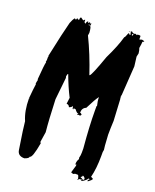

<svg xmlns="http://www.w3.org/2000/svg" viewBox="-140 -809 730 907"><g transform="rotate(20 225.5 -356.0)"><path d="M358.4 -729.5H366.2Q366.2 -725.1 377.9 -723.6Q381.8 -725.6 383.8 -725.6L391.6 -721.7Q392.1 -725.6 395.5 -725.6H405.3Q409.2 -725.1 409.2 -721.7V-708Q411.1 -708 411.1 -706.1Q417.5 -710 422.9 -710Q434.6 -708 434.6 -704.1Q426.8 -702.6 426.8 -700.2Q426.8 -691.4 422.9 -668.9Q426.8 -660.6 428.7 -643.6L424.8 -626Q429.2 -585.9 430.7 -579.1L420.9 -430.7H418.9L420.9 -426.8L418.9 -422.9Q420.9 -418.9 420.9 -417H418.9L420.9 -413.1Q426.8 -313.5 426.8 -303.7Q424.8 -264.6 424.8 -233.4Q428.7 -164.6 430.7 -159.2L428.7 -147.5V-127.9Q428.7 -65.4 417 -18.6Q419.9 -18.6 428.7 -12.7Q428.7 -6.8 409.2 6.8L407.2 2.9L415 -6.8H407.2Q407.2 -0.5 383.8 14.6H377.9Q377.9 10.7 383.8 10.7V8.8H379.9Q369.1 10.7 364.3 10.7L366.2 14.6L362.3 16.6H360.4L362.3 12.7V10.7Q358.9 -6.8 354.5 -6.8H340.8Q335.9 -2.9 333 -2.9Q329.6 -2.9 321.3 -6.8L333 -45.9Q331.1 -45.9 331.1 -47.9Q333 -47.9 333 -49.8H331.1L327.1 -47.9V-53.7Q327.1 -64.9 335 -79.1L333 -83Q336.9 -97.7 336.9 -110.4V-131.8Q327.1 -242.7 327.1 -319.3V-340.8Q327.1 -342.8 329.1 -342.8Q323.2 -365.2 323.2 -385.7Q310.1 -369.6 284.2 -317.4Q264.6 -310.1 264.6 -286.1Q268.1 -286.1 274.4 -280.3Q272.5 -272.5 266.6 -272.5L262.7 -274.4L254.9 -270.5V-272.5L258.8 -278.3Q250.5 -278.3 239.3 -293.9Q232.9 -293.9 229.5 -295.9V-290H227.5Q223.6 -290 223.6 -301.8H219.7Q219.7 -296.9 206.1 -292Q202.6 -303.7 190.4 -303.7L194.3 -335Q170.9 -380.4 149.4 -438.5Q146 -438.5 143.6 -424.8L145.5 -417Q145.5 -414.6 133.8 -305.7Q137.7 -201.2 143.6 -143.6L135.7 -92.8Q137.7 -86.9 139.6 -86.9Q126 -8.8 112.3 -8.8Q112.3 -0.5 90.8 6.8Q58.1 6.8 53.7 -20.5Q36.1 -131.8 34.2 -159.2Q14.6 -204.1 14.6 -266.6H16.6Q16.6 -268.6 14.6 -268.6Q18.6 -314.9 22.5 -340.8Q22.5 -342.8 20.5 -342.8Q22.5 -357.4 24.4 -362.3L22.5 -366.2Q28.3 -442.4 32.2 -454.1Q32.2 -456.1 30.3 -456.1L32.2 -465.8V-481.4Q32.2 -483.4 34.2 -483.4L32.2 -487.3Q59.6 -616.7 73.2 -667Q80.6 -687 88.9 -696.3L94.7 -692.4H96.7Q97.7 -700.2 102.5 -700.2Q103 -696.3 106.4 -696.3H110.4Q110.4 -710 116.2 -710L129.9 -700.2Q129.9 -703.1 135.7 -706.1H137.7V-696.3Q137.7 -693.4 143.6 -690.4H145.5Q145.5 -701.2 153.3 -704.1Q155.3 -700.2 155.3 -698.2H157.2Q161.1 -698.2 161.1 -704.1H163.1Q163.1 -698.2 165 -698.2Q168.9 -700.2 170.9 -700.2V-698.2Q170.9 -696.8 168.9 -686.5Q174.8 -686.5 176.8 -655.3L174.8 -641.6Q213.9 -561.5 245.1 -467.8H247.1Q256.3 -474.1 292 -575.2Q325.2 -643.1 338.9 -692.4Q342.3 -692.4 350.6 -715.8L354.5 -717.8Q354.5 -711.9 362.3 -711.9V-713.9Q358.4 -728.5 358.4 -729.5ZM350.6 -725.6H354.5V-723.6H350.6ZM368.2 -717.8Q370.1 -713.9 370.1 -711.9H374L372.1 -715.8L376 -721.7H374Q368.2 -719.7 368.2 -717.8ZM161.1 -692.4V-688.5H167V-690.4Q165 -690.4 161.1 -692.4ZM376 -8.8 377.9 -4.9V-2.9H376L372.1 -4.9V1Q377.4 1 383.8 6.8H387.7Q391.6 6.8 391.6 1Q390.6 -4.4 381.8 -10.7Q377.9 -8.8 376 -8.8Z"/></g></svg>

Font: Mister Brush
Style: Regular
Weight: 400
Designer: GGBotNet
Foundry: GGBotNet
Version: 1.00